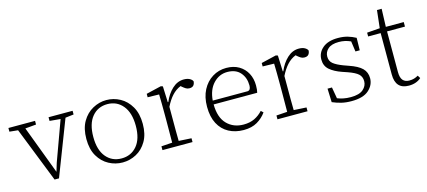

<svg xmlns="http://www.w3.org/2000/svg" viewBox="-52 -1063 3360 1511"><g transform="rotate(-15 1628.0 -307.5)"><path d="M331 -452V-482H527V-452L459 -444L286 4H250L73 -445L4 -452V-482H221V-452L132 -444L280 -51L301 -120L419 -444Z M804 13Q745 13 692.5 -15Q640 -43 607 -99Q574 -155 574 -239Q574 -324 607 -380.5Q640 -437 693 -466Q746 -495 804 -495Q863 -495 915.5 -466.5Q968 -438 1001 -381Q1034 -324 1034 -240Q1034 -156 1001 -99.5Q968 -43 915.5 -15Q863 13 804 13ZM804 -20Q881 -20 929 -76.5Q977 -133 977 -239Q977 -346 929 -404Q881 -462 804 -462Q726 -462 678.5 -404.5Q631 -347 631 -240Q631 -134 678.5 -77Q726 -20 804 -20Z M1130 0V-31L1219 -37Q1219 -78 1219.5 -126Q1220 -174 1220 -213V-264Q1220 -311 1219.5 -351.5Q1219 -392 1218 -430L1125 -432V-460L1247 -489L1263 -484L1268 -354H1271V-353H1272Q1298 -415 1340.5 -454.5Q1383 -494 1435 -494Q1464 -494 1482.5 -484Q1501 -474 1507 -460Q1506 -440 1495.5 -427.5Q1485 -415 1462 -415Q1446 -415 1433.5 -422.5Q1421 -430 1407 -442L1398 -450Q1358 -434 1327 -400Q1296 -366 1271 -315V-213Q1271 -174 1271 -126Q1271 -78 1272 -37L1375 -31V0Z M1781 -462Q1715 -462 1667.5 -412Q1620 -362 1613 -274H1898Q1912 -276 1917.5 -287Q1923 -298 1923 -315Q1923 -378 1886.5 -420Q1850 -462 1781 -462ZM1790 13Q1722 13 1669 -15.5Q1616 -44 1586.5 -100Q1557 -156 1557 -238Q1557 -317 1587 -374.5Q1617 -432 1668 -463.5Q1719 -495 1781 -495Q1841 -495 1884 -469.5Q1927 -444 1950 -400.5Q1973 -357 1973 -302Q1973 -264 1967 -243H1612Q1613 -136 1665.5 -82.5Q1718 -29 1800 -29Q1852 -29 1890 -47.5Q1928 -66 1957 -98L1975 -81Q1946 -40 1901 -13.5Q1856 13 1790 13Z M2067 0V-31L2156 -37Q2156 -78 2156.5 -126Q2157 -174 2157 -213V-264Q2157 -311 2156.5 -351.5Q2156 -392 2155 -430L2062 -432V-460L2184 -489L2200 -484L2205 -354H2208V-353H2209Q2235 -415 2277.5 -454.5Q2320 -494 2372 -494Q2401 -494 2419.5 -484Q2438 -474 2444 -460Q2443 -440 2432.5 -427.5Q2422 -415 2399 -415Q2383 -415 2370.5 -422.5Q2358 -430 2344 -442L2335 -450Q2295 -434 2264 -400Q2233 -366 2208 -315V-213Q2208 -174 2208 -126Q2208 -78 2209 -37L2312 -31V0Z M2669 13Q2622 13 2585.5 4Q2549 -5 2514 -20L2510 -131H2546L2562 -39Q2584 -30 2610.5 -24.5Q2637 -19 2671 -19Q2740 -19 2772 -47Q2804 -75 2804 -114Q2804 -150 2780 -172Q2756 -194 2696 -215L2655 -229Q2594 -250 2558 -281Q2522 -312 2522 -364Q2522 -420 2566 -457.5Q2610 -495 2691 -495Q2735 -495 2769.5 -485Q2804 -475 2835 -458L2833 -357H2798L2786 -442Q2740 -463 2690 -463Q2631 -463 2602 -437.5Q2573 -412 2573 -375Q2573 -338 2599 -317Q2625 -296 2678 -276L2717 -262Q2791 -237 2823 -205Q2855 -173 2855 -124Q2855 -69 2809.5 -28Q2764 13 2669 13Z M3136 12Q3027 12 3027 -108V-445H2925V-476L3030 -484L3046 -628H3084L3079 -482H3225V-445H3079V-114Q3079 -68 3097 -47Q3115 -26 3149 -26Q3171 -26 3188 -31Q3205 -36 3222 -46L3236 -23Q3219 -7 3193.5 2.5Q3168 12 3136 12Z"/></g></svg>

Font: Source Serif 4 SmText Light
Style: Regular
Weight: 300
Designer: Frank Grießhammer
Foundry: Adobe
Version: Version 4.005;hotconv 1.1.0;makeotfexe 2.6.0